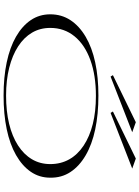

<svg xmlns="http://www.w3.org/2000/svg" viewBox="127 -891 779 1073"><g transform="rotate(90 516.5 -354.5)"><path d="M514 -515Q619 -515 703.5 -497Q788 -479 848.5 -443.5Q909 -408 941.5 -358.5Q974 -309 973 -246Q973 -185 940 -137Q907 -89 846.5 -54.5Q786 -20 702 -2.5Q618 15 514 15Q412 15 328.5 -2.5Q245 -20 185 -54.5Q125 -89 92.5 -137Q60 -185 60 -246Q60 -309 92.5 -358.5Q125 -408 185 -443.5Q245 -479 328.5 -497Q412 -515 514 -515ZM516 -501Q401 -501 315.5 -470Q230 -439 183 -381.5Q136 -324 136 -246Q136 -189 162.5 -144Q189 -99 239 -66.5Q289 -34 358.5 -16.5Q428 1 514 1Q602 1 672 -16Q742 -33 792.5 -65.5Q843 -98 870 -143.5Q897 -189 897 -246Q897 -305 870.5 -352Q844 -399 793.5 -432.5Q743 -466 673.5 -483.5Q604 -501 516 -501ZM611 -583 603 -596 866 -724 922 -704ZM408 -583 400 -596 663 -724 719 -704Z"/></g></svg>

Font: Kalnia Expanded ExtraLight
Style: Regular
Weight: 250
Width: 7
Designer: Frida Medrano
Foundry: Frida Medrano
Version: Version 1.105